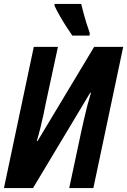

<svg xmlns="http://www.w3.org/2000/svg" viewBox="-22 -951 643 971"><path d="M-2 0 148.9 -713.9H271L210 -431.2Q204.6 -402.3 197.5 -369.6Q190.4 -336.9 182.1 -303.5Q173.8 -270 164.1 -237.8H168L454.1 -713.9H601.1L450.2 0H328.1L388.2 -282.2Q394.5 -311 402.6 -346.7Q410.6 -382.3 419.9 -418Q429.2 -453.6 438 -481.9H434.1L145 0ZM343.8 -771Q331.5 -788.1 313.5 -816.2Q295.4 -844.2 279.1 -873Q262.7 -901.9 253.9 -921.9V-931.2H388.7Q394 -909.7 400.1 -886Q406.2 -862.3 414.3 -836.7Q422.4 -811 432.1 -783.2L430.7 -771Z"/></svg>

Font: Open Sans Condensed
Style: Italic
Weight: 400
Width: 3
Italic angle: -12°
Designer: Monotype Design Team
Foundry: Monotype Imaging Inc.
Version: Version 3.000